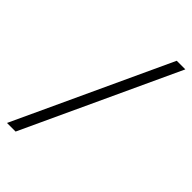

<svg xmlns="http://www.w3.org/2000/svg" viewBox="-262 -732 789 789"><g transform="rotate(45 133.0 -337.0)"><path d="M-48 0H2L314.5 -674H264.5Z"/></g></svg>

Font: Anybody SemiCondensed Light
Style: Italic
Weight: 300
Width: 4
Italic angle: -10°
Version: Version 1.113;gftools[0.9.25]